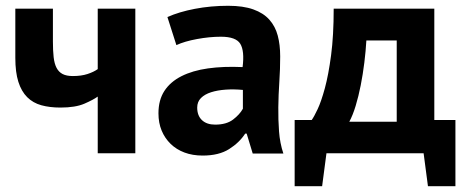

<svg xmlns="http://www.w3.org/2000/svg" viewBox="-20 -530 1609 664"><path d="M163 -500V-386Q163 -355 165.5 -332.5Q168 -310 175.5 -295.5Q183 -281 196.5 -274Q210 -267 232 -267Q261 -267 282.5 -274Q304 -281 318 -291V-500H448V0H318V-196Q303 -185 272 -171.5Q241 -158 189 -158Q152 -158 123 -166Q94 -174 74 -194Q54 -214 43.5 -247Q33 -280 33 -330V-500Z M559 -471Q599 -489 654 -499.5Q709 -510 769 -510Q821 -510 856 -497.5Q891 -485 911.5 -462Q932 -439 940.5 -407Q949 -375 949 -335Q949 -291 946 -246.5Q943 -202 942.5 -159Q942 -116 945 -75.5Q948 -35 960 1H854L833 -68H828Q808 -37 772.5 -14.5Q737 8 681 8Q646 8 618 -2.5Q590 -13 570 -32.5Q550 -52 539 -78.5Q528 -105 528 -138Q528 -184 548.5 -215.5Q569 -247 607.5 -266.5Q646 -286 699.5 -293.5Q753 -301 819 -298Q826 -354 811 -378.5Q796 -403 744 -403Q705 -403 661.5 -395Q618 -387 590 -374ZM724 -99Q763 -99 786 -116.5Q809 -134 820 -154V-219Q789 -222 760.5 -220Q732 -218 710 -211Q688 -204 675 -191Q662 -178 662 -158Q662 -130 678.5 -114.5Q695 -99 724 -99Z M1555 114H1460L1445 0H1109L1094 114H999V-115H1058Q1066 -126 1078.5 -152.5Q1091 -179 1103.5 -225Q1116 -271 1125 -339Q1134 -407 1134 -500H1482V-115H1555ZM1352 -109V-390H1247Q1245 -354 1240 -313.5Q1235 -273 1227.5 -235Q1220 -197 1210 -164Q1200 -131 1188 -109Z"/></svg>

Font: PTSans
Style: Bold
Weight: 700
Designer: A.Korolkova, O.Umpeleva, V.Yefimov
Foundry: ParaType Ltd
Version: Version 2.003W OFL